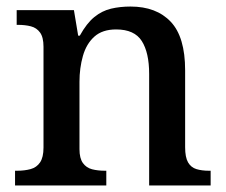

<svg xmlns="http://www.w3.org/2000/svg" viewBox="-20 -567 691 587"><path d="M26 0V-45H32Q55 -45 73.5 -50Q92 -55 102.5 -70.5Q113 -86 113 -116V-424Q113 -453 102.5 -467.5Q92 -482 74.5 -486.5Q57 -491 35 -491H31V-536H206L219 -458H224Q245 -496 268.5 -515Q292 -534 319.5 -540.5Q347 -547 379 -547Q458 -547 502 -500.5Q546 -454 546 -352V-117Q546 -86 555 -70.5Q564 -55 580.5 -50Q597 -45 619 -45H624V0H436V-341Q436 -406 413.5 -441.5Q391 -477 335 -477Q293 -477 268.5 -455Q244 -433 233.5 -396Q223 -359 223 -317V-111Q223 -83 233.5 -68.5Q244 -54 261.5 -49.5Q279 -45 301 -45H305V0Z"/></svg>

Font: Noto Serif Armenian Medium
Style: Regular
Weight: 500
Version: Version 2.007